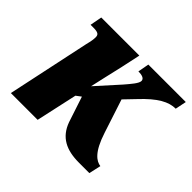

<svg xmlns="http://www.w3.org/2000/svg" viewBox="-129 -704 877 877"><g transform="rotate(45 309.5 -265.5)"><path d="M470 5H537L550 -53C522 -57 487 -79 456 -175L403 -337L451 -387C517 -458 564 -482 608 -482L619 -536H377L367 -482C389 -482 408 -477 408 -461C408 -445 384 -418 361 -391L262 -281C269 -315 287 -389 299 -443L319 -536H73L62 -478H81C114 -478 119 -469 119 -453C119 -434 113 -412 110 -400L25 0H198L242 -200L266 -218L307 -94C333 -22 388 5 470 5Z"/></g></svg>

Font: Noto Serif Condensed Black
Style: Italic
Weight: 900
Width: 3
Italic angle: -12°
Designer: Monotype Design Team
Foundry: Monotype Imaging Inc.
Version: Version 2.013